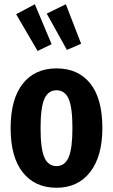

<svg xmlns="http://www.w3.org/2000/svg" viewBox="-20 -868 532 904"><path d="M462 -265Q462 -132 404.5 -58Q347 16 246 16Q145 16 87.5 -56Q30 -128 30 -265Q30 -401 87 -473.5Q144 -546 246 -546Q348 -546 405 -475Q462 -404 462 -265ZM171 -265Q171 -167 189 -126.5Q207 -86 246 -86Q285 -86 303 -127Q321 -168 321 -265Q321 -363 303 -403Q285 -443 246 -443Q207 -443 189 -402.5Q171 -362 171 -265ZM144 -848 223 -660 157 -628 56 -801ZM290 -848 362 -662 295 -633 200 -804Z"/></svg>

Font: Fira Sans Extra Condensed SemiBold
Style: Regular
Weight: 600
Width: 1
Designer: Carrois Corporate & Edenspiekermann AG
Foundry: Carrois Corporate GbR & Edenspiekermann AG
Version: Version 4.203